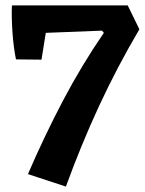

<svg xmlns="http://www.w3.org/2000/svg" viewBox="-20 -670 534 708"><path d="M223 18 83 -28Q143 -167 211.5 -297.5Q280 -428 363 -549L356 -557L76 -546L30 -650H451L494 -562Q412 -423 345.5 -279.5Q279 -136 223 18ZM133 -450 39 -451Q35 -469 31.5 -495.5Q28 -522 26 -550.5Q24 -579 23.5 -605.5Q23 -632 24 -650L164 -643Z"/></svg>

Font: Eczar SemiBold
Style: Regular
Weight: 600
Designer: Vaibhav Singh
Foundry: Rosetta Type Foundry
Version: Version 2.000